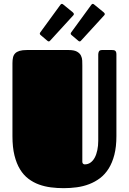

<svg xmlns="http://www.w3.org/2000/svg" viewBox="-20 -962 672 1001"><path d="M586.9 -252.4Q586.9 -196.8 576.2 -155Q565.4 -113.3 546.4 -83Q527.3 -52.7 501.5 -33.2Q475.6 -13.7 445.1 -2Q414.6 9.8 380.6 14.4Q346.7 19 312 19Q278.8 19 245.8 14.9Q212.9 10.7 183.3 0Q153.8 -10.7 128.4 -29.8Q103 -48.8 84.5 -79.1Q65.9 -109.4 55.4 -151.9Q44.9 -194.3 44.9 -252.4V-632.8Q44.9 -649.9 47.9 -662.6Q50.8 -675.3 59.1 -683.8Q67.4 -692.4 82 -696.8Q96.7 -701.2 120.1 -701.2H337.9Q366.2 -701.2 381.1 -692.9Q396 -684.6 402.1 -672.1Q408.2 -659.7 408.7 -645.8Q409.2 -631.8 409.2 -620.1V-118.7Q409.2 -111.3 413.3 -108.2Q417.5 -105 421.4 -105Q439 -105 452.1 -114.5Q465.3 -124 474.1 -140.6Q482.9 -157.2 487.5 -179.7Q492.2 -202.1 492.2 -228V-678.2Q492.2 -686.5 495.8 -693.8Q499.5 -701.2 512.2 -701.2H563Q567.4 -701.2 571.8 -700.7Q576.2 -700.2 579.6 -698Q583 -695.8 585 -691.2Q586.9 -686.5 586.9 -678.2ZM242.2 -751Q239.7 -748.5 238.3 -747.3Q236.8 -746.1 233.9 -746.1Q231 -746.1 227.5 -749L192.4 -778.8Q187.5 -782.2 187.5 -786.6Q187.5 -789.1 189.9 -793L294.9 -937Q298.8 -941.9 302.7 -941.9Q305.2 -941.9 309.1 -939L359.9 -897.5Q365.2 -892.6 365.2 -888.7Q365.2 -886.2 362.8 -882.8ZM403.3 -751Q400.9 -748.5 399.4 -747.3Q397.9 -746.1 395 -746.1Q392.1 -746.1 388.7 -749L353.5 -778.8Q348.6 -782.2 348.6 -786.6Q348.6 -789.1 351.1 -793L456.1 -937Q460 -941.9 463.9 -941.9Q466.3 -941.9 470.2 -939L521 -897.5Q526.4 -892.6 526.4 -888.7Q526.4 -886.2 523.9 -882.8Z"/></svg>

Font: Fascinate Cyrillic
Style: Regular
Weight: 900
Designer: Denis Ignatov
Foundry: Astigmatic (AOETI)
Version: Version 1.00 November 30, 2018, initial release